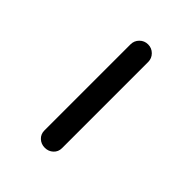

<svg xmlns="http://www.w3.org/2000/svg" viewBox="12 -389 369 369"><g transform="rotate(-45 197.0 -204.0)"><path d="M80 -180Q70 -180 63.5 -187Q57 -194 57 -204Q57 -214 63.5 -221Q70 -228 80 -228H314Q324 -228 331 -221Q338 -214 338 -204Q338 -194 331 -187Q324 -180 314 -180Z"/></g></svg>

Font: Zen Kurenaido
Style: Regular
Weight: 400
Designer: Yoshimichi Ohira
Foundry: Positype
Version: Version 1.001